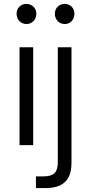

<svg xmlns="http://www.w3.org/2000/svg" viewBox="-20 -743 465 983"><path d="M80 0V-501H150V0ZM116 -620Q94 -620 79.5 -635Q65 -650 65 -672Q65 -695 79.5 -709Q94 -723 115 -723Q136 -723 151 -709Q166 -695 166 -672Q166 -650 151.5 -635Q137 -620 116 -620ZM164 220V160H203Q242 160 259 143.5Q276 127 276 88V-501H346V91Q346 135 331.5 163.5Q317 192 287.5 206Q258 220 213 220ZM312 -620Q290 -620 275.5 -635Q261 -650 261 -672Q261 -695 275.5 -709Q290 -723 311 -723Q332 -723 346.5 -709Q361 -695 361 -672Q361 -650 347 -635Q333 -620 312 -620Z"/></svg>

Font: DM Sans 18pt Light
Style: Regular
Weight: 300
Designer: Colophon Foundry, Jonny Pinhorn
Foundry: Colophon Foundry
Version: Version 4.004;gftools[0.9.30]